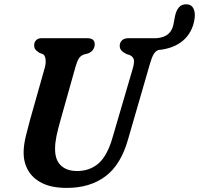

<svg xmlns="http://www.w3.org/2000/svg" viewBox="-20 -882 949 915"><path d="M516 -225.5 612 -553Q619.5 -578 618.5 -594Q617.5 -610 598.5 -619.5L582.5 -624.5Q564.5 -634 557.5 -642.8Q550.5 -651.5 550.5 -665Q551 -679.5 561.5 -689.8Q572 -700 592.5 -700H727.5Q764 -704 782.2 -720.2Q800.5 -736.5 806.5 -765L814 -805Q819.5 -831.5 832.8 -847.2Q846 -863 871.5 -861.5Q893.5 -860 902.8 -839.8Q912 -819.5 906.5 -788Q896 -726 851.8 -688.2Q807.5 -650.5 734 -643.5Q721 -638 712.2 -623.5Q703.5 -609 695 -579.5L590 -217Q556 -96.5 482.2 -41.5Q408.5 13.5 298.5 13.5Q226 13.5 180.5 -9.5Q135 -32.5 113.5 -71Q92 -109.5 92.5 -156.5Q93 -191.5 103.2 -233.8Q113.5 -276 123.5 -312L193.5 -559.5Q199.5 -581.5 197 -600.2Q194.5 -619 183.5 -624.5L167 -630.5Q153.5 -639.5 148 -647Q142.5 -654.5 143 -668Q143 -681 152.2 -690.5Q161.5 -700 178 -700H395.5Q432 -700 431.5 -670Q431 -657 423.5 -645.2Q416 -633.5 398.5 -627L379 -622Q363.5 -616 355.2 -602.5Q347 -589 340 -564L269 -312Q256 -266.5 249.2 -233.8Q242.5 -201 242.5 -175Q241.5 -121 269.5 -94Q297.5 -67 347.5 -67Q407.5 -67 449.2 -103Q491 -139 516 -225.5Z"/></svg>

Font: Fraunces 72pt SuperSoft SemiBold
Style: Italic
Weight: 600
Italic angle: -16°
Version: Version 1.000;[b76b70a41]